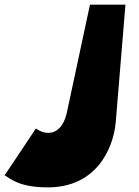

<svg xmlns="http://www.w3.org/2000/svg" viewBox="-148 -436 598 828"><path d="M240 -416 140 51C127 109 97 137 59 137C31 137 7 118 7 118L-128 320C-98 338 -62 372 59 372C263 372 340 211 351 92L393 -416Z"/></svg>

Font: Hussar Milosc
Style: Bold
Weight: 700
Foundry: Cannot Into Space Fonts
Version: Version 1.02